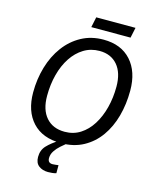

<svg xmlns="http://www.w3.org/2000/svg" viewBox="-151 -955 1023 1271"><g transform="rotate(15 360.5 -319.0)"><path d="M337 10Q209 10 140.5 -64.5Q72 -139 72 -267Q72 -359 96.5 -442Q121 -525 168 -588.5Q215 -652 282 -688.5Q349 -725 433 -725Q554 -725 622 -649.5Q690 -574 690 -444Q690 -351 667.5 -269Q645 -187 600.5 -124.5Q556 -62 490 -26Q424 10 337 10ZM340 -69Q400 -69 447 -99Q494 -129 527 -181.5Q560 -234 577.5 -302Q595 -370 595 -446Q595 -541 550 -593.5Q505 -646 427 -646Q367 -646 319 -616.5Q271 -587 237 -535.5Q203 -484 185 -415.5Q167 -347 167 -269Q167 -174 213 -121.5Q259 -69 340 -69ZM332 -784 347 -855H616L601 -784ZM303 217Q265 217 239.5 197.5Q214 178 214 137Q214 90 243.5 59Q273 28 318 0H379Q359 16 337.5 35Q316 54 301 77Q286 100 286 126Q286 159 319 159Q329 159 339.5 157.5Q350 156 359 155V210Q346 214 331.5 215.5Q317 217 303 217Z"/></g></svg>

Font: BC Sans
Style: Italic
Weight: 400
Italic angle: -12°
Designer: Monotype Design Team
Designer: Province of B.C.
Foundry: Monotype Imaging Inc.
Version: Version 2.000;GOOG;noto-source:20170915:90ef993387c0